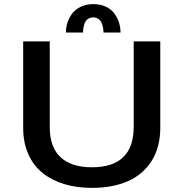

<svg xmlns="http://www.w3.org/2000/svg" viewBox="-20 -901 890 932"><path d="M300 -743Q300 -767.5 307.5 -791Q315 -814.5 330.2 -835Q345.5 -855.5 372.2 -868.2Q399 -881 433.5 -881Q468 -881 494.5 -868.2Q521 -855.5 535.8 -834.8Q550.5 -814 557.8 -790.8Q565 -767.5 565 -743H482.5Q482.5 -752 481 -762Q479.5 -772 475 -785.5Q470.5 -799 459.5 -807.8Q448.5 -816.5 432.5 -816.5Q416.5 -816.5 405.5 -808Q394.5 -799.5 390.2 -785.8Q386 -772 384.5 -762.2Q383 -752.5 383 -743ZM426 11Q352 11 291.2 -7.5Q230.5 -26 186 -62Q141.5 -98 117 -153.8Q92.5 -209.5 92.5 -281V-700H221.5V-284.5Q221.5 -186.5 274 -137.8Q326.5 -89 426 -89Q629 -89 629 -285.5V-700H758V-281Q758 -186 715.8 -119.5Q673.5 -53 599.8 -21Q526 11 426 11Z"/></svg>

Font: League Mono Wide Medium
Style: Regular
Weight: 500
Width: 8
Designer: Tyler Finck
Foundry: The League of Moveable Type / Tyler Finck
Version: Version 2.210